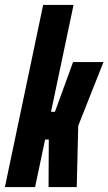

<svg xmlns="http://www.w3.org/2000/svg" viewBox="-41 -763 442 783"><path d="M-21 0 135 -743H259L167 -307H183L257 -510H381L278 -250L272 0H157L158 -194H143L102 0Z"/></svg>

Font: Saira Ultra Condensed Black
Style: Italic
Weight: 900
Width: 1
Italic angle: -12°
Designer: Hector Gatti with collaboration of the Omnibus-Type team
Foundry: Omnibus-Type
Version: Version 1.001; ttfautohint (v1.8)